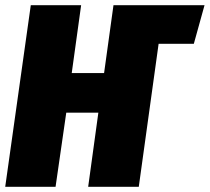

<svg xmlns="http://www.w3.org/2000/svg" viewBox="-21 -716 804 736"><path d="M763 -696 722 -548H587L511 0H317L356 -284H233L192 0H-1L97 -696H290L254 -436H378L414 -696Z"/></svg>

Font: Fira Sans Condensed Black
Style: Italic
Weight: 900
Width: 3
Italic angle: -8°
Designer: Carrois Corporate & Edenspiekermann AG
Foundry: Carrois Corporate GbR & Edenspiekermann AG
Version: Version 4.203